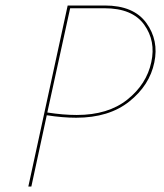

<svg xmlns="http://www.w3.org/2000/svg" viewBox="-20 -678 597 698"><path d="M361 -658Q466 -658 512 -594.5Q558 -531 541 -451Q524 -368 450 -309Q376 -250 257 -250Q208 -250 150 -259L94 0H83L226 -658ZM530 -452Q547 -529 504 -588.5Q461 -648 360 -648H235L152 -269Q210 -260 259 -260Q373 -260 443 -316Q513 -372 530 -452Z"/></svg>

Font: EauTestInfant Hairline
Style: Italic
Weight: 250
Italic angle: -12°
Designer: Christian Thalmann (Catharsis Fonts)
Version: Version 0.001;PS 000.001;hotconv 1.0.88;makeotf.lib2.5.64775